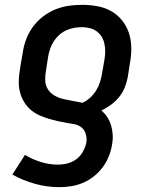

<svg xmlns="http://www.w3.org/2000/svg" viewBox="-20 -548 640 792"><path d="M225 224Q173 224 123.5 210Q74 196 31 172L83 91Q113 109 147.5 120Q182 131 219 131Q239 131 258.5 126Q278 121 294.5 109Q311 97 321.5 78.5Q332 60 336 41Q339 23 334 5.5Q329 -12 316 -22.5Q303 -33 285.5 -36Q268 -39 250.5 -42Q233 -45 215.5 -49Q198 -53 181.5 -58Q165 -63 149 -69.5Q133 -76 119 -85.5Q105 -95 94 -107.5Q83 -120 75 -135Q67 -150 62.5 -167Q58 -184 57.5 -201.5Q57 -219 59 -237.5Q61 -256 64 -274L74 -332Q78 -359 88 -386Q98 -413 115.5 -437Q133 -461 157 -479.5Q181 -498 208 -509Q235 -520 262.5 -524Q290 -528 318 -528Q350 -528 381 -522.5Q412 -517 438 -502.5Q464 -488 483 -464.5Q502 -441 511.5 -412.5Q521 -384 521.5 -352Q522 -320 516 -288L507 -230Q503 -208 494.5 -187Q486 -166 471.5 -148Q457 -130 438 -116Q419 -102 398 -92Q413 -80 423 -64Q433 -48 438.5 -29.5Q444 -11 445 9Q446 29 442 50Q438 74 428.5 97.5Q419 121 403.5 142Q388 163 367 179.5Q346 196 322.5 206Q299 216 274.5 220Q250 224 225 224ZM320 -124Q338 -132 352.5 -145.5Q367 -159 377 -175.5Q387 -192 392.5 -209.5Q398 -227 401 -245L411 -303Q414 -320 414 -336.5Q414 -353 410.5 -368.5Q407 -384 399 -397Q391 -410 378.5 -419Q366 -428 350 -432Q334 -436 318 -436Q302 -436 285.5 -433Q269 -430 253.5 -423Q238 -416 225 -404.5Q212 -393 202.5 -378.5Q193 -364 187.5 -348.5Q182 -333 179 -317L170 -259Q166 -238 166.5 -217.5Q167 -197 177 -180.5Q187 -164 204.5 -154Q222 -144 241.5 -139.5Q261 -135 281 -131.5Q301 -128 320 -124Z"/></svg>

Font: Iosevka SS04 Semibold Extended
Style: Italic
Weight: 600
Width: 7
Italic angle: -9°
Monospace: yes
Designer: Belleve Invis
Foundry: Belleve Invis
Version: Version 19.0.0; ttfautohint (v1.8.4)